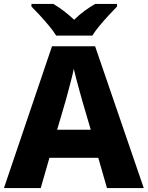

<svg xmlns="http://www.w3.org/2000/svg" viewBox="-20 -951 747 971"><path d="M521 0 477 -153H230L186 0H0L243 -717H461L707 0ZM397 -438Q392 -456 383.5 -486.5Q375 -517 366.5 -549Q358 -581 353 -603Q349 -581 340.5 -548.5Q332 -516 324 -485.5Q316 -455 311 -438L269 -295H439ZM264 -771Q250 -794 227.5 -821Q205 -848 181.5 -873.5Q158 -899 139 -918V-931H250Q277 -915 302.5 -895.5Q328 -876 355 -851Q380 -876 407.5 -896Q435 -916 461 -931H572V-918Q554 -900 530.5 -874.5Q507 -849 484 -821.5Q461 -794 447 -771Z"/></svg>

Font: Noto Sans ExtraBold
Style: Regular
Weight: 800
Designer: Monotype Design Team
Foundry: Monotype Imaging Inc.
Version: Version 2.007